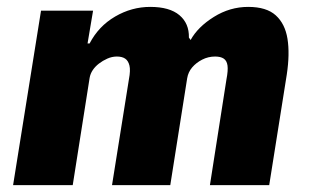

<svg xmlns="http://www.w3.org/2000/svg" viewBox="-20 -537 900 557"><path d="M18 0 99 -506H250L234 -411H240Q266 -461 314 -489Q362 -517 416 -517Q472 -517 500.5 -493Q529 -469 528 -428L533 -421Q554 -459 600.5 -488Q647 -517 700 -517Q753 -517 780 -492.5Q807 -468 814 -424.5Q821 -381 812 -321L761 0H589L637 -307Q642 -333 640 -347Q638 -361 629 -367Q620 -373 604 -373Q584 -373 566.5 -364Q549 -355 537.5 -341.5Q526 -328 523 -310L474 0H305L354 -307Q359 -333 355.5 -347Q352 -361 343 -367Q334 -373 319 -373Q305 -373 291.5 -367Q278 -361 267 -352.5Q256 -344 249 -333.5Q242 -323 240 -311L191 0Z"/></svg>

Font: Nunito Sans 7pt Condensed Black
Style: Italic
Weight: 900
Width: 3
Italic angle: -9°
Designer: Vernon Adams
Foundry: Vernon Adams
Version: Version 3.101;gftools[0.9.27]